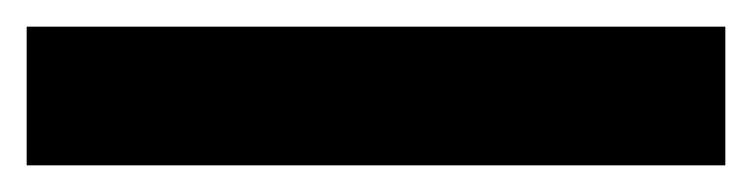

<svg xmlns="http://www.w3.org/2000/svg" viewBox="-37 69 564 144"><path d="M507 89V193H-17V89Z"/></svg>

Font: BioRhyme SemiExpanded SemiBold
Style: Regular
Weight: 600
Width: 6
Designer: Aoife Mooney
Foundry: Aoife Mooney Type
Version: Version 1.600;gftools[0.9.33]